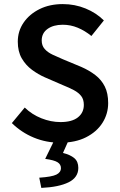

<svg xmlns="http://www.w3.org/2000/svg" viewBox="-20 -686 585 939"><path d="M274 12Q206 12 145.5 -13Q85 -38 38 -84L101 -160Q136 -126 182.5 -107.5Q229 -89 276 -89Q332 -89 361 -112Q390 -135 390 -173Q390 -200 377 -216.5Q364 -233 341.5 -245Q319 -257 289 -269L199 -308Q167 -322 136.5 -344.5Q106 -367 86.5 -400.5Q67 -434 67 -482Q67 -534 95.5 -575.5Q124 -617 173.5 -641.5Q223 -666 287 -666Q346 -666 398.5 -644.5Q451 -623 488 -586L427 -510Q395 -536 360 -550.5Q325 -565 287 -565Q241 -565 212.5 -544.5Q184 -524 184 -488Q184 -463 198.5 -446.5Q213 -430 237.5 -418.5Q262 -407 288 -396L377 -359Q416 -342 446 -319Q476 -296 492.5 -263Q509 -230 509 -182Q509 -129 481 -85Q453 -41 400.5 -14.5Q348 12 274 12ZM182 233 172 183Q233 179 255.5 168Q278 157 278 136Q278 118 261.5 107.5Q245 97 201 91L247 -3H317L288 62Q324 71 343.5 87.5Q363 104 363 135Q363 182 315.5 205.5Q268 229 182 233Z"/></svg>

Font: Source Sans 3 ExtraLight SemiBold
Style: Regular
Weight: 600
Version: Version 3.052;hotconv 1.1.0;makeotfexe 2.6.0